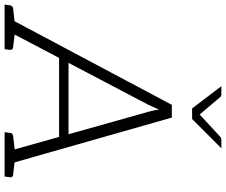

<svg xmlns="http://www.w3.org/2000/svg" viewBox="-108 -866 959 814"><g transform="rotate(90 371.0 -459.5)"><path d="M32 0 409 -709H463L665 0H623Q616 0 611.5 -4Q607 -8 606 -14L438 -611Q436 -620 433 -631.5Q430 -643 429 -655Q424 -643 418.5 -631Q413 -619 409 -610L96 -14Q93 -9 87.5 -4.5Q82 0 74 0ZM72 0 76 -37H109L105 0ZM198 -231 217 -271H548L558 -231ZM593 0 597 -37H630L626 0ZM-16 0 -13 -23Q-12 -29 -8.5 -32Q-5 -35 0 -36L77 -45L78 0ZM79 0 90 -45 165 -36Q171 -35 173.5 -32Q176 -29 176 -23L173 0ZM525 0 528 -23Q528 -29 531.5 -32Q535 -35 540 -36L617 -45L618 0ZM620 0 631 -45 706 -36Q711 -35 714 -32Q717 -29 716 -23L713 0ZM593 -919 469 -795H424L330 -919H364Q372 -919 377 -913L450 -827L543 -913Q545 -915 549 -917Q553 -919 558 -919Z"/></g></svg>

Font: Aleo Light
Style: Italic
Weight: 300
Italic angle: -7°
Designer: Alessio Laiso
Foundry: Alessio Laiso
Version: Version 2.001;gftools[0.9.29]